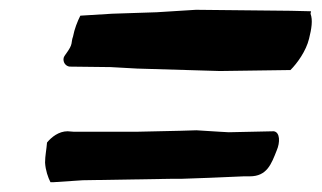

<svg xmlns="http://www.w3.org/2000/svg" viewBox="-20 -546 657 392"><path d="M76 -255C75 -241 72 -228 72 -214C73 -198 78 -184 83 -174H89L149 -178L334 -181H352L408 -183L478 -186H490C525 -186 534 -211 545 -239C552 -255 552 -276 539 -278L447 -276L429 -277L381 -280L348 -279L258 -277H131L118 -278C100 -278 85 -266 76 -255ZM110 -428C108 -419 114 -411 122 -410L206 -409L260 -406L429 -401L573 -403C587 -417 605 -442 611 -467C616 -487 619 -505 614 -518L615 -523L573 -524L380 -526L300 -521L209 -518L144 -514C138 -502 132 -487 129 -471C127 -466 127 -462 126 -457C124 -446 111 -433 110 -428Z"/></svg>

Font: Vapor
Style: Obl
Weight: 400
Foundry: Cannot Into Space Fonts
Version: Version 0.179